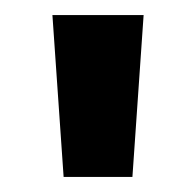

<svg xmlns="http://www.w3.org/2000/svg" viewBox="-20 -718 257 252"><path d="M168.5 -698.2 153.8 -485.8H63.5L48.8 -698.2Z"/></svg>

Font: Voltera
Style: Bold
Weight: 700
Designer: Bernd Montag
Version: Version 1.301